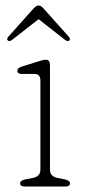

<svg xmlns="http://www.w3.org/2000/svg" viewBox="-20 -681 315 701"><path d="M162.5 -443V-61Q162.5 -36.5 191.5 -31L216.5 -26Q235.5 -22 235.5 -12Q235.5 0 218.5 0H70.5Q53.5 0 53.5 -12Q53.5 -22 72.5 -26L98.5 -31Q127.5 -36.5 127.5 -61V-387Q127.5 -411 106.5 -411H59.5Q43.5 -411 43.5 -423Q43.5 -433 59.5 -438L122.5 -457.5Q128 -459 134.5 -461Q141 -463 147.5 -463Q162.5 -463 162.5 -443ZM232 -532.5Q226.5 -529 218 -535L121 -611L23.5 -535Q15 -529 9.5 -532.5Q2.5 -537.5 10 -546.5L102 -649.5Q112.5 -661 121.5 -661Q129.5 -661 139.5 -649.5L231.5 -546.5Q239 -537.5 232 -532.5Z"/></svg>

Font: Fraunces 9pt S100 Thin
Style: Regular
Weight: 100
Version: Version 1.000; ttfautohint (v1.8.3)